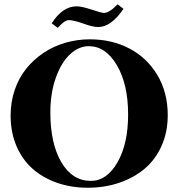

<svg xmlns="http://www.w3.org/2000/svg" viewBox="-20 -859 829 892"><path d="M436.5 -733.4Q410.2 -733.4 367.2 -749.5Q320.8 -765.6 299.8 -765.6Q279.3 -765.6 248.5 -729.5L220.2 -750.5Q270.5 -829.6 335.9 -829.6Q358.9 -829.6 405.3 -814.5Q453.1 -798.8 462.4 -798.8Q487.8 -798.8 526.4 -838.9L553.7 -817.9Q496.1 -733.4 436.5 -733.4ZM387.2 13.2Q311.5 13.2 246.3 -9.3Q181.2 -31.7 132.8 -73.7Q84.5 -115.7 56.9 -179.7Q29.3 -243.7 29.3 -322.3Q29.3 -385.7 48.6 -441.9Q67.9 -498 102.3 -540.5Q136.7 -583 182.9 -613.8Q229 -644.5 283.9 -660.4Q338.9 -676.3 397.5 -676.3Q499 -676.3 580.8 -633.8Q662.6 -591.3 710.9 -510.5Q759.3 -429.7 759.3 -324.2Q759.3 -245.6 730.7 -181.4Q702.1 -117.2 651.9 -75Q601.6 -32.7 533.7 -9.8Q465.8 13.2 387.2 13.2ZM402.3 -18.6Q476.1 -18.6 525.6 -104.5Q575.2 -190.4 575.2 -327.1Q575.2 -467.8 522.9 -556.2Q470.7 -644.5 392.6 -644.5Q346.2 -644.5 305.7 -607.2Q265.1 -569.8 239.5 -498.3Q213.9 -426.8 213.9 -336.4Q213.9 -192.4 264.9 -105.5Q315.9 -18.6 402.3 -18.6Z"/></svg>

Font: Elstob
Style: Bold
Weight: 700
Designer: Peter S. Baker
Version: Version 1.015